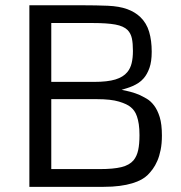

<svg xmlns="http://www.w3.org/2000/svg" viewBox="-20 -724 701 744"><path d="M178.7 -634.8V-406.7H345.2Q396.5 -406.7 427 -416Q457.5 -425.3 473.1 -444.3Q485.4 -459 490.2 -479.5Q495.1 -500 495.1 -526.9Q495.1 -556.2 491 -575.4Q486.8 -594.7 474.6 -607.4Q459 -623 427 -628.9Q395 -634.8 339.4 -634.8ZM178.7 -339.8V-68.8H367.2Q419.4 -68.8 450.4 -76.4Q481.4 -84 497.6 -103Q510.3 -118.7 515.4 -142.1Q520.5 -165.5 520.5 -200.2Q520.5 -225.1 517.8 -242.7Q515.1 -260.3 510.7 -272.9Q506.3 -285.6 500.2 -294.2Q494.1 -302.7 486.8 -308.6Q472.7 -320.8 441.2 -330.3Q409.7 -339.8 355 -339.8ZM93.8 -703.6H296.9Q326.2 -703.6 351.1 -703.1Q376 -702.6 397.9 -701.7Q442.4 -699.7 472.7 -688.7Q502.9 -677.7 523.4 -658.2Q547.9 -634.8 557.9 -600.8Q567.9 -566.9 567.9 -523.4Q567.9 -485.4 559.1 -460.7Q550.3 -436 536.6 -420.4Q527.3 -409.7 516.4 -402.6Q505.4 -395.5 494.1 -390.6Q482.9 -385.7 471.9 -382.3Q460.9 -378.9 451.2 -376Q458.5 -374.5 467.5 -372.6Q476.6 -370.6 485.6 -368.2Q494.6 -365.7 503.4 -362.8Q512.2 -359.9 519 -356.9Q532.7 -350.6 548.3 -341.6Q564 -332.5 577.1 -315.2Q590.3 -297.9 598.9 -270.3Q607.4 -242.7 607.4 -198.7Q607.4 -167.5 602.5 -143.3Q597.7 -119.1 589.6 -100.6Q581.5 -82 571.8 -68.8Q562 -55.7 552.7 -46.4Q543 -36.6 528.1 -28.3Q513.2 -20 492.2 -13.7Q471.2 -7.3 443.8 -3.7Q416.5 0 381.3 0H93.8Z"/></svg>

Font: Metrophobic
Style: Regular
Weight: 400
Designer: vernon adams
Foundry: vernon adams
Version: Version 1.000